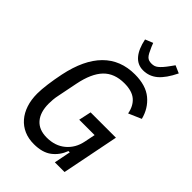

<svg xmlns="http://www.w3.org/2000/svg" viewBox="-268 -1027 1147 1147"><g transform="rotate(45 305.0 -454.0)"><path d="M433 -105H422Q402 -52 360 -20Q318 12 246 12Q200 12 163.5 -4Q127 -20 101 -50Q75 -80 61 -122Q47 -164 47 -216Q47 -250 53.5 -299Q60 -348 71 -401Q103 -554 180.5 -632Q258 -710 379 -710Q472 -710 525 -666Q578 -622 596 -551L515 -516Q505 -570 471 -599Q437 -628 372 -628Q288 -628 240 -578Q192 -528 171 -423L146 -298Q141 -275 139.5 -256Q138 -237 138 -222Q138 -150 172.5 -110Q207 -70 273 -70Q344 -70 391 -109.5Q438 -149 451 -214L465 -283H335L352 -362H566L494 0H412ZM396 -761Q349 -761 318.5 -796.5Q288 -832 274 -900L323 -920L333 -895Q342 -874 349.5 -860Q357 -846 364.5 -838.5Q372 -831 381.5 -828Q391 -825 403 -825Q415 -825 425 -828Q435 -831 445 -839Q455 -847 467 -860.5Q479 -874 494 -895L512 -920L560 -899Q525 -827 486 -794Q447 -761 396 -761Z"/></g></svg>

Font: IBM Plex Sans Condensed Text
Style: Italic
Weight: 450
Width: 3
Italic angle: -11°
Designer: Mike Abbink, Paul van der Laan, Pieter van Rosmalen
Foundry: Bold Monday
Version: Version 1.1